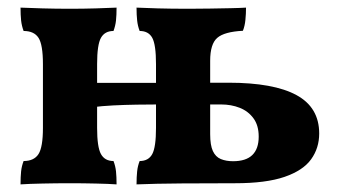

<svg xmlns="http://www.w3.org/2000/svg" viewBox="-20 -481 893 504"><path d="M338.4 3Q338.4 -16.7 340 -31.2Q341.5 -45.6 346.6 -58.3Q369.8 -58.3 379.7 -76.6Q389.5 -94.8 389.5 -145.3V-312.7Q389.5 -363.7 379.7 -381.7Q369.8 -399.7 346.6 -399.7Q341.5 -412.9 340 -427.3Q338.4 -441.7 338.4 -461Q359.4 -460 394.2 -459Q428.9 -458 475.9 -458Q502.6 -458 531.3 -458.5Q560.1 -459 585.7 -459.5Q611.2 -460 625.8 -461Q625.8 -444.8 624.2 -428.9Q622.7 -412.9 617.6 -400.2Q568.8 -397.7 550.3 -381.6Q531.7 -365.5 531.7 -321.5V-128.9Q531.7 -99.8 538.8 -84.5Q545.9 -69.2 559.6 -63.5Q573.4 -57.8 591.7 -57.8Q625.7 -57.8 642.4 -74.1Q659.1 -90.4 659.1 -122.4Q659.1 -151.9 645.3 -170.5Q631.6 -189.2 609.3 -198Q587 -206.8 560.4 -206.8H522.8V-263.9H579.7Q698.5 -263.9 758.2 -231.4Q817.9 -199 817.9 -130.5Q817.9 -92.4 796.7 -62.9Q775.5 -33.4 726.9 -16.7Q678.4 0 596.9 0Q527.5 0 457.5 0.5Q387.5 1 338.4 3ZM33.9 3Q33.9 -16.7 35.4 -31.2Q37 -45.6 42 -58.3Q69.4 -58.3 81.1 -76.6Q92.7 -94.8 92.7 -145.3V-312.7Q92.7 -363.7 81.1 -381.7Q69.4 -399.7 42 -399.7Q37 -412.9 35.4 -427.3Q33.9 -441.7 33.9 -461Q56.4 -460 91.5 -459Q126.5 -458 163.8 -458Q198.5 -458 231.7 -459Q265 -460 286 -461Q286 -441.7 284.5 -427.3Q282.9 -412.9 277.9 -399.7Q255.1 -399.7 245 -381.7Q234.9 -363.7 234.9 -312.7V-145.3Q234.9 -94.8 245 -76.6Q255.1 -58.3 277.9 -58.3Q282.9 -45.6 284.5 -31.2Q286 -16.7 286 3Q265 1.5 231.7 0.8Q198.5 0 163.8 0Q126.5 0 91.5 0.8Q56.4 1.5 33.9 3ZM223.6 -199.7V-263.4H395.6V-206.8Q370.1 -206.8 339 -206.3Q307.8 -205.8 277.4 -204.3Q247 -202.7 223.6 -199.7Z"/></svg>

Font: Vollkorn
Style: Regular
Weight: 400
Designer: Friedrich Althausen
Foundry: Friedrich Althausen
Version: Version 5.001